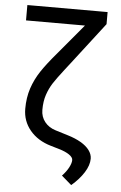

<svg xmlns="http://www.w3.org/2000/svg" viewBox="-60 -749 613 973"><g transform="rotate(5 247.0 -262.0)"><path d="M447.3 -707V-645.5L284.2 -433.6L256.8 -398.4Q218.8 -349.6 201.2 -322.3Q183.6 -294.9 172.4 -261.7Q161.1 -228.5 161.1 -184.6Q161.1 -149.4 181.6 -123.5Q202.1 -97.7 237.3 -86.9L300.8 -67.4Q339.8 -55.7 368.2 -39.1Q396.5 -22.5 411.6 -2Q426.8 18.6 426.8 41Q426.8 74.2 403.3 111.3Q379.9 148.4 339.8 182.6L289.1 138.7Q310.5 116.2 322.3 93.8Q334 71.3 334 55.7Q334 42 314.9 28.8Q295.9 15.6 262.7 5.9L219.7 -6.8Q152.3 -26.4 113.3 -73.2Q74.2 -120.1 74.2 -182.6Q74.2 -239.3 89.8 -286.6Q105.5 -334 133.8 -376.5Q162.1 -418.9 209 -473.6L404.3 -707ZM416 -707V-628.9H39.1V-707Z"/></g></svg>

Font: Pretendard Std Variable
Style: Regular
Weight: 400
Designer: Base glyphs from Inter by Rasmus Andersson; Hangeul glyphs from Noto Sans CJK(Source Han Sans) by Jang Soo-young and Kan
Foundry: Kil Hyung-jin
Version: Version 1.309;Glyphs 3.2 (3225)